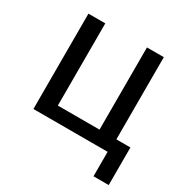

<svg xmlns="http://www.w3.org/2000/svg" viewBox="-151 -639 866 896"><g transform="rotate(30 282.0 -191.0)"><path d="M472.2 131.8H554.2V-70.8H478.5V-513.7H387.7V-70.8H163.1V-513.7H72.3V0H472.2Z"/></g></svg>

Font: Roboto Flex
Style: Regular
Weight: 400
Designer: Berlow after Robertson
Foundry: Google
Version: Version 3.200;gftools[0.9.32]